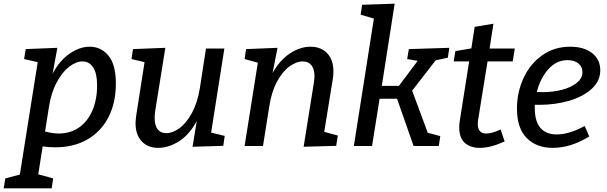

<svg xmlns="http://www.w3.org/2000/svg" viewBox="-77 -794 3302 1044"><path d="M553 -340Q553 -234 512 -155.5Q471 -77 397 -35Q323 7 225 7Q185 7 155 2L131 154L212 176L204 230H-57L-48 176L31 155L128 -456L54 -473L63 -527L235 -534L209 -393Q246 -464 301 -502Q356 -540 411 -540Q473 -540 513 -491Q553 -442 553 -340ZM168 -79Q209 -68 242 -68Q306 -68 353 -101Q400 -134 425.5 -193.5Q451 -253 451 -330Q451 -395 429.5 -427.5Q408 -460 372 -460Q337 -460 299.5 -431.5Q262 -403 231.5 -346.5Q201 -290 189 -211Z M1071 -73 1145 -55 1137 -1 970 4 993 -136Q954 -63 897.5 -26.5Q841 10 783 10Q727 10 693.5 -25.5Q660 -61 660 -125Q660 -138 664 -168L709 -456L638 -473L646 -527L822 -534L767 -191Q764 -170 764 -152Q764 -112 780 -91Q796 -70 827 -70Q862 -70 899.5 -97.5Q937 -125 967 -180.5Q997 -236 1010 -316L1043 -530H1143Z M1686 -77 1760 -57 1751 -1 1574 4 1629 -340Q1633 -368 1633 -379Q1633 -418 1616.5 -439Q1600 -460 1570 -460Q1534 -460 1496.5 -432.5Q1459 -405 1429 -349.5Q1399 -294 1387 -214L1353 0H1253L1325 -453L1253 -473L1261 -527L1432 -534L1405 -397Q1445 -468 1500.5 -504Q1556 -540 1611 -540Q1668 -540 1702 -504.5Q1736 -469 1736 -405Q1736 -382 1732 -361Z M2358 -480 2292 -466 2164 -301 2249 -72 2317 -54 2309 0H2172L2082 -257H1987L1946 0H1847L1956 -693L1884 -714L1892 -768L2069 -774L1999 -327H2092L2194 -463L2137 -473L2146 -527L2366 -534Z M2574 -460 2523 -144Q2521 -132 2521 -120Q2521 -68 2567 -68Q2599 -68 2645 -90L2667 -25Q2591 10 2532 10Q2480 10 2450 -17.5Q2420 -45 2420 -102Q2420 -118 2423 -137L2474 -460H2390L2399 -516L2486 -531L2504 -648L2606 -665L2585 -530H2722L2711 -460Z M2831 -224V-206Q2831 -133 2862 -98Q2893 -63 2949 -63Q3019 -63 3102 -109L3127 -52Q3027 10 2928 10Q2841 10 2787.5 -43Q2734 -96 2734 -204Q2734 -291 2769 -368Q2804 -445 2870 -492.5Q2936 -540 3023 -540Q3099 -540 3143 -505Q3187 -470 3187 -412Q3187 -353 3140 -310.5Q3093 -268 3017.5 -246Q2942 -224 2856 -224ZM2842 -294Q2853 -293 2876 -293Q2929 -293 2978 -305.5Q3027 -318 3058.5 -343Q3090 -368 3090 -402Q3090 -431 3068 -449Q3046 -467 3009 -467Q2949 -467 2905 -418Q2861 -369 2842 -294Z"/></svg>

Font: Bitter Pro Medium
Style: Italic
Weight: 500
Italic angle: -9°
Designer: Sol Matas, and Bitter project Authors
Foundry: Sol Matas
Version: Version 1.010